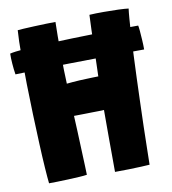

<svg xmlns="http://www.w3.org/2000/svg" viewBox="-83 -720 705 786"><g transform="rotate(-10 270.0 -327.5)"><path d="M536.5 -473.5Q509 -473.5 459.8 -473Q410.5 -472.5 349.2 -471.8Q288 -471 223.8 -470Q159.5 -469 101 -467.5Q42.5 -466 0 -464.5Q-3.5 -486.5 -5.2 -509.8Q-7 -533 -6.5 -552Q12 -556.5 51.8 -559.8Q91.5 -563 143.8 -565.2Q196 -567.5 253 -569.2Q310 -571 364.2 -572Q418.5 -573 462 -573.5Q505.5 -574 529.5 -574Q531 -567.5 532.5 -550.8Q534 -534 535.2 -513.2Q536.5 -492.5 536.5 -473.5ZM58 -1.5Q55.5 -23.5 52.5 -67.2Q49.5 -111 47 -168.8Q44.5 -226.5 42.2 -290.2Q40 -354 38.8 -416Q37.5 -478 37.5 -530.5Q37.5 -565.5 38.2 -593.8Q39 -622 40.5 -641Q45.5 -641.5 64.8 -642.8Q84 -644 109.5 -645Q135 -646 159.2 -646.8Q183.5 -647.5 198.5 -647.5Q197.5 -621 197.5 -587.5Q197.5 -554 197.5 -524Q197.5 -486.5 198.5 -446.8Q199.5 -407 200.5 -390.5Q211.5 -391.5 225.2 -392.8Q239 -394 254 -394.8Q269 -395.5 283.5 -396Q298 -396.5 310.8 -397Q323.5 -397.5 332.5 -397.5Q333 -413.5 334 -444.8Q335 -476 336 -514.2Q337 -552.5 338 -589.2Q339 -626 340.5 -652Q352 -653 368.5 -653.2Q385 -653.5 400.5 -653.5Q432 -653.5 460.2 -652.5Q488.5 -651.5 503 -649.5Q501 -635.5 498.8 -607Q496.5 -578.5 494.2 -540Q492 -501.5 490 -456.2Q488 -411 486.2 -363.2Q484.5 -315.5 483 -269Q481 -215.5 479.8 -164.2Q478.5 -113 477.8 -71.5Q477 -30 476.5 -5Q465.5 -4 441.8 -3Q418 -2 389 -1.2Q360 -0.5 332 -0.5Q332 -35 331.8 -69Q331.5 -103 331.5 -135.8Q331.5 -168.5 331.5 -199.2Q331.5 -230 331.5 -258Q321.5 -257.5 308.5 -257.2Q295.5 -257 281.8 -256.8Q268 -256.5 254 -256.2Q240 -256 227.8 -255.8Q215.5 -255.5 206.5 -255.5Q208 -229 209.5 -191.2Q211 -153.5 212.5 -115.5Q214 -77.5 215.2 -48.2Q216.5 -19 216.5 -9Q205 -7 183.8 -5.8Q162.5 -4.5 138.2 -3.5Q114 -2.5 92.2 -2Q70.5 -1.5 58 -1.5Z"/></g></svg>

Font: Grandstander Thin
Style: Bold
Weight: 700
Version: Version 1.200